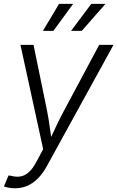

<svg xmlns="http://www.w3.org/2000/svg" viewBox="-31 -775 612 1002"><path d="M-10.7 197.8 13.7 140.6 27.3 142.6Q54.2 149.9 77.4 145.5Q100.6 141.1 121.1 122.1Q141.6 103 160.6 66.4L194.3 3.4L75.7 -541H144L213.4 -202.6Q222.7 -157.2 228.5 -112.5Q234.4 -67.9 241.2 -24.4H218.8Q239.7 -67.9 260.5 -112.5Q281.2 -157.2 305.7 -202.6L486.8 -541H561.5L214.4 90.3Q192.9 129.9 167.2 155.8Q141.6 181.6 111.8 194.6Q82 207.5 47.9 207.5Q29.8 207.5 14.4 204.6Q-1 201.7 -10.7 197.8ZM247.6 -613.8H192.9L277.3 -754.9H350.6ZM395.5 -613.8H339.8L445.3 -754.9H519.5Z"/></svg>

Font: Inter 17pt Light
Style: Italic
Weight: 300
Italic angle: -9.3988°
Version: Version 4.001;git-66647c0bb